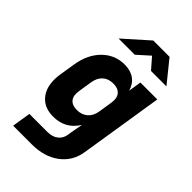

<svg xmlns="http://www.w3.org/2000/svg" viewBox="-282 -884 1163 1163"><g transform="rotate(45 300.0 -302.5)"><path d="M72 180 91 60H246Q288 60 314.5 39Q341 18 346 -19L349 -40L363 -118Q309 -30 204 -30Q121 -30 80 -88Q39 -146 55 -245L71 -345Q87 -443 146 -501.5Q205 -560 288 -560Q339 -560 372.5 -536Q406 -512 419 -467L432 -550H577L492 -14Q478 76 408 128Q338 180 232 180ZM278 -160Q319 -160 346 -183.5Q373 -207 380 -250L394 -340Q401 -383 381.5 -406.5Q362 -430 321 -430Q279 -430 253 -406.5Q227 -383 220 -340L206 -250Q199 -207 217.5 -183.5Q236 -160 278 -160ZM150 -645 307 -785H447L560 -645H428L367 -715L289 -645Z"/></g></svg>

Font: JetBrains Mono NL ExtraBold
Style: Italic
Weight: 800
Italic angle: -9°
Monospace: yes
Designer: Philipp Nurullin, Konstantin Bulenkov
Foundry: JetBrains
Version: Version 2.305; ttfautohint (v1.8.4.7-5d5b)